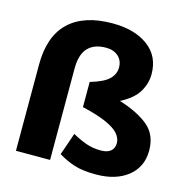

<svg xmlns="http://www.w3.org/2000/svg" viewBox="-110 -851 941 967"><g transform="rotate(15 360.5 -367.5)"><path d="M55 0V-450Q55 -597 133 -671.5Q211 -746 360 -746Q475 -746 545 -694.5Q615 -643 615 -549Q615 -500 588.5 -456Q562 -412 496 -378Q593 -348 648 -302.5Q703 -257 703 -174Q703 -89 640.5 -39Q578 11 474 11Q405 11 361.5 -3Q318 -17 277 -42L317 -158Q355 -137 390 -124.5Q425 -112 467 -112Q501 -112 518.5 -127Q536 -142 536 -168Q536 -193 517 -216Q498 -239 451.5 -260Q405 -281 324 -300V-431Q393 -451 420.5 -477.5Q448 -504 448 -540Q448 -575 424 -597Q400 -619 360 -619Q298 -619 265.5 -584.5Q233 -550 233 -476V0Z"/></g></svg>

Font: Mulish Black
Style: Regular
Weight: 900
Designer: Vernon Adams
Foundry: Vernon Adams
Version: Version 3.603; ttfautohint (v1.8.3)